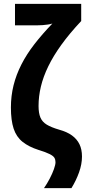

<svg xmlns="http://www.w3.org/2000/svg" viewBox="-20 -780 454 986"><path d="M401 24Q401 63 386 105Q371 147 347 186H206Q222 163 235.5 137Q249 111 257 88.5Q265 66 265 53Q265 40 259.5 30.5Q254 21 235.5 11.5Q217 2 178 -10Q128 -26 96 -51.5Q64 -77 50 -119.5Q36 -162 36 -228Q36 -287 49.5 -341.5Q63 -396 90 -449Q117 -502 157 -553.5Q197 -605 249 -659Q239 -656 226 -654Q213 -652 199.5 -651Q186 -650 173 -650H57V-760H397V-672Q337 -608 295.5 -550.5Q254 -493 228 -439.5Q202 -386 190 -335.5Q178 -285 178 -236Q178 -199 187.5 -176.5Q197 -154 220 -140Q243 -126 284 -114Q324 -103 349.5 -84.5Q375 -66 388 -39.5Q401 -13 401 24Z"/></svg>

Font: Noto Sans Display Condensed
Style: Bold
Weight: 700
Width: 3
Designer: Monotype Design Team
Foundry: Monotype Imaging Inc.
Version: Version 2.003